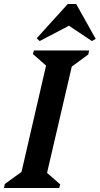

<svg xmlns="http://www.w3.org/2000/svg" viewBox="-46 -943 500 963"><path d="M-26 0 -22 -20 62 -81 185 -614 119 -672 124 -690H401L397 -670L314 -609L190 -76L256 -18L251 0ZM153 -737 138 -751 294 -923H336L434 -748L415 -737L300 -814Z"/></svg>

Font: Platypi Medium
Style: Italic
Weight: 500
Italic angle: -13°
Designer: David Sargent
Foundry: Bolt Cutter Type
Version: Version 1.200; ttfautohint (v1.8.4.7-5d5b)